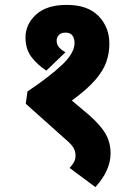

<svg xmlns="http://www.w3.org/2000/svg" viewBox="-20 -652 545 783"><path d="M252 -632Q338 -632 382 -586.5Q426 -541 426 -474Q426 -436 414 -400.5Q402 -365 369 -326.5Q336 -288 273 -242L343 -183Q392 -140 411.5 -104.5Q431 -69 431 -27Q431 43 369 111L264 33Q273 23 280.5 11Q288 -1 288 -17Q288 -36 279 -50.5Q270 -65 246 -85L85 -229L92 -279Q183 -340 233.5 -388Q284 -436 284 -477Q284 -495 275.5 -507Q267 -519 247 -519Q229 -519 220 -509Q211 -499 211 -486Q211 -471 220.5 -459.5Q230 -448 247 -439L169 -364Q132 -388 108 -420Q84 -452 84 -499Q84 -553 127 -592.5Q170 -632 252 -632Z"/></svg>

Font: Noto Sans Devanagari Condensed ExtraBold
Style: Regular
Weight: 800
Width: 3
Designer: Jelle Bosma - Monotype Design Team
Foundry: Monotype Imaging Inc.
Version: Version 2.004; ttfautohint (v1.8.4.7-5d5b)